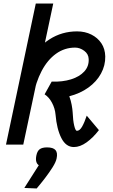

<svg xmlns="http://www.w3.org/2000/svg" viewBox="-20 -820 640 1089"><path d="M399 14Q354 14 328 -37Q302 -88 295 -170Q292 -205 275 -237Q258 -269 233 -285L273 -357Q335 -355 383 -370Q431 -385 458 -414.5Q485 -444 483 -485Q482 -514 457.5 -532Q433 -550 406 -550Q346 -550 297.5 -515Q249 -480 216 -417Q183 -354 167 -269L74 -281Q95 -390 143 -471Q191 -552 261 -597Q331 -642 417 -642Q462 -642 498 -624Q534 -606 555 -574.5Q576 -543 577 -500Q578 -449 553 -403Q528 -357 481.5 -323.5Q435 -290 373 -274Q382 -250 386.5 -225.5Q391 -201 392 -184Q394 -136 401 -107Q408 -78 416 -78Q432 -78 445.5 -101.5Q459 -125 472 -164L541 -82Q508 -39 471 -12.5Q434 14 399 14ZM14 0 183 -800H282L112 0ZM118 246 200 117Q190 111 186 97.5Q182 84 186 63Q191 37 205 26.5Q219 16 247 16Q282 16 295 31.5Q308 47 301 79Q297 99 278.5 128.5Q260 158 235.5 190Q211 222 188 249Z"/></svg>

Font: Victor Mono Thin
Style: Italic
Weight: 100
Italic angle: -12°
Monospace: yes
Designer: Rune Bjørnerås
Version: Version 1.561;gftools[0.9.30]